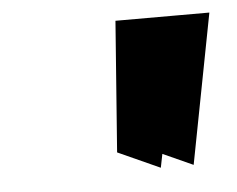

<svg xmlns="http://www.w3.org/2000/svg" viewBox="-32 -803 410 332"><g transform="rotate(-5 172.5 -637.0)"><path d="M342 -767H234L219 -540L292 -507ZM287 -767H179L162 -540L235 -507Z"/></g></svg>

Font: Ugly Stick
Style: It
Weight: 400
Designer: Stig
Foundry: Cannot Into Space Fonts
Version: Version 0.99